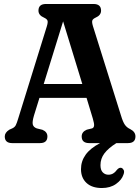

<svg xmlns="http://www.w3.org/2000/svg" viewBox="-20 -720 706 966"><path d="M218.5 -33.5Q218.5 0 181 0H41.5Q4 0 4 -33.5Q4 -53 27 -67.5L42.5 -74.5Q54 -80 59.2 -89.8Q64.5 -99.5 72.5 -126.5L215.5 -587Q222 -608 219 -616.2Q216 -624.5 202 -631Q173.5 -643 173.5 -666.5Q173.5 -700 211.5 -700H450.5Q488.5 -700 488.5 -666.5Q488.5 -643 460.5 -631Q447.5 -625 444.5 -617Q441.5 -609 447.5 -589L588.5 -139.5Q598.5 -106 608.5 -92Q618.5 -78 635 -70.5Q661.5 -57 661.5 -33.5Q661.5 0 623.5 0H565.5Q525 25.5 505.2 51.8Q485.5 78 485.5 111Q485.5 135.5 497 147.2Q508.5 159 525.5 159Q551 159 567.5 135.5Q579 121.5 590.5 124.5Q597.5 126.5 602.2 135.2Q607 144 601 159Q592.5 185 563.8 205.5Q535 226 492.5 226Q442.5 226 415 200.2Q387.5 174.5 387.5 131Q387.5 91 410.8 58.5Q434 26 483.5 0H429Q391 0 391 -33.5Q391 -56.5 416.5 -67.5L443 -74Q451.5 -76.5 453.2 -86.8Q455 -97 447 -123.5L415.5 -227.5H178.5L151 -139Q141.5 -107 145 -93.5Q148.5 -80 165 -74L193.5 -67Q218.5 -56.5 218.5 -33.5ZM200 -297.5H394L297.5 -612.5Z"/></svg>

Font: Fraunces 144pt SuperSoft SemiBold
Style: Regular
Weight: 600
Version: Version 1.000;[b76b70a41]